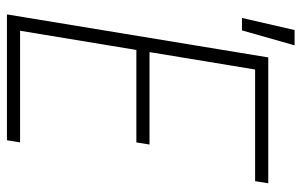

<svg xmlns="http://www.w3.org/2000/svg" viewBox="-174 -674 849 540"><g transform="rotate(90 250.0 -404.5)"><path d="M21 0 142 -735H496L490 -698H176L127 -401H387L381 -364H121L67 -37H381L375 0ZM31 -661 65 -809H108L66 -661Z"/></g></svg>

Font: Iosevka Term Curly XLt Obl
Style: Regular
Weight: 200
Italic angle: -9°
Designer: Belleve Invis
Foundry: Belleve Invis
Version: Version 32.3.0